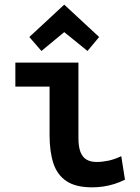

<svg xmlns="http://www.w3.org/2000/svg" viewBox="-20 -793 600 825"><path d="M376 12Q306 12 266 -14.5Q226 -41 209.5 -91Q193 -141 193 -213V-421H46V-524H317V-200Q317 -163 325.5 -140.5Q334 -118 351.5 -107.5Q369 -97 396 -97Q418 -97 445 -102.5Q472 -108 501 -122L517 -21Q495 -10 471.5 -2.5Q448 5 423.5 8.5Q399 12 376 12ZM158 -574 106 -634 256 -773 406 -634 356 -574 256 -655Z"/></svg>

Font: Ubuntu Sans Mono SemiBold
Style: Regular
Weight: 600
Monospace: yes
Designer: Dalton Maag Ltd
Foundry: Dalton Maag Ltd
Version: Version 1.006